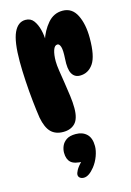

<svg xmlns="http://www.w3.org/2000/svg" viewBox="-134 -697 702 1031"><g transform="rotate(-15 217.5 -182.0)"><path d="M28 -423Q28 -534 50.5 -583Q73 -632 115 -632Q144 -632 160 -610.5Q176 -589 184 -557.5Q192 -526 192 -494L187 -496Q204 -550 237.5 -589Q271 -628 320 -628Q373 -628 398.5 -577Q424 -526 424 -449Q424 -348 396 -307.5Q368 -267 322 -267Q292 -267 277.5 -292.5Q263 -318 267 -375Q270 -423 264 -441.5Q258 -460 247 -460Q231 -460 223 -436Q215 -412 215 -375Q215 -354 220 -321.5Q225 -289 231 -251Q237 -213 242 -175.5Q247 -138 247 -107Q247 -48 223 -23Q199 2 157 2Q114 2 89 -23Q64 -48 53 -105Q47 -144 41 -200Q35 -256 31.5 -316Q28 -376 28 -423ZM220 183Q170 183 150.5 165Q131 147 131 111Q131 92 139 73.5Q147 55 165.5 42.5Q184 30 217 30Q255 30 278 52Q301 74 301 119Q301 144 290 174Q279 204 260 228Q244 248 229 258Q214 268 200 268Q187 268 178.5 261.5Q170 255 170 244Q170 235 178.5 219Q187 203 213 175Z"/></g></svg>

Font: DynaPuff Condensed SemiBold
Style: Regular
Weight: 600
Width: 3
Designer: Toshi Omagari, Jennifer Daniel
Foundry: Google Fonts
Version: Version 2.000